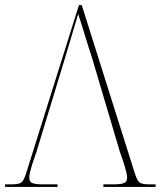

<svg xmlns="http://www.w3.org/2000/svg" viewBox="-24 -734 649 754"><path d="M338 -505 447 -137C453 -119 475 -61 475 -38C475 -19 470 -10 420 -10H382V0H587V-10H569C523 -10 518 -14 504 -58L297 -714H286L80 -58C66 -14 61 -10 15 -10H-4V0H202V-10H146C96 -10 91 -19 91 -38C91 -61 113 -119 119 -137L234 -515C245 -551 274 -649 283 -679C297 -638 320 -559 338 -505Z"/></svg>

Font: Noto Serif Display Thin
Style: Regular
Weight: 100
Designer: Monotype Design Team
Foundry: Monotype Imaging Inc.
Version: Version 2.009